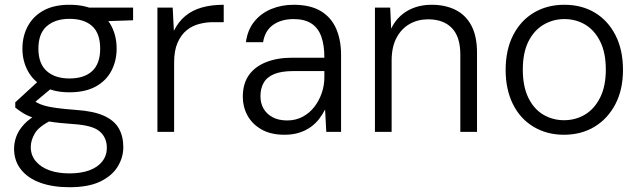

<svg xmlns="http://www.w3.org/2000/svg" viewBox="-20 -553 2682 805"><path d="M271 232Q202 232 150 213.5Q98 195 68.5 158.5Q39 122 39 70Q39 45 48.5 19Q58 -7 81 -32Q104 -57 146 -79L200 -51Q144 -24 126.5 5.5Q109 35 109 63Q109 98 130 123Q151 148 187 161Q223 174 271 174Q320 174 355 161Q390 148 409 123.5Q428 99 428 67Q428 24 398 -2Q368 -28 285 -33Q226 -37 186.5 -43.5Q147 -50 120.5 -59Q94 -68 76.5 -79Q59 -90 44 -102V-124L142 -214L208 -193L104 -106L112 -137Q124 -129 135.5 -122.5Q147 -116 165 -110.5Q183 -105 215 -100.5Q247 -96 300 -92Q373 -87 416 -67.5Q459 -48 478 -15Q497 18 497 64Q497 107 473.5 145.5Q450 184 400.5 208Q351 232 271 232ZM271 -166Q207 -166 163 -190Q119 -214 96.5 -256Q74 -298 74 -349Q74 -402 97 -444Q120 -486 163.5 -509.5Q207 -533 271 -533Q337 -533 381 -509.5Q425 -486 447 -444Q469 -402 469 -349Q469 -298 447 -256Q425 -214 381 -190Q337 -166 271 -166ZM271 -224Q333 -224 366.5 -255Q400 -286 400 -349Q400 -413 366.5 -443.5Q333 -474 271 -474Q212 -474 176.5 -443.5Q141 -413 141 -349Q141 -286 176 -255Q211 -224 271 -224ZM359 -462 337 -521H538V-468Z M640 0V-521H704L709 -424Q728 -462 757 -486Q786 -510 826 -521.5Q866 -533 918 -533V-460H872Q844 -460 815 -452.5Q786 -445 762.5 -426Q739 -407 724.5 -374Q710 -341 710 -290V0Z M1173 12Q1115 12 1076 -10.5Q1037 -33 1017.5 -69Q998 -105 998 -147Q998 -202 1023.5 -238Q1049 -274 1096 -292.5Q1143 -311 1204 -311H1340Q1340 -364 1327 -400Q1314 -436 1285.5 -454.5Q1257 -473 1211 -473Q1160 -473 1125.5 -449Q1091 -425 1083 -376H1011Q1018 -428 1046.5 -463Q1075 -498 1118 -515.5Q1161 -533 1211 -533Q1281 -533 1325 -506.5Q1369 -480 1389.5 -432.5Q1410 -385 1410 -324V0H1348L1343 -94Q1333 -74 1318.5 -55Q1304 -36 1283.5 -21Q1263 -6 1235.5 3Q1208 12 1173 12ZM1184 -48Q1220 -48 1249 -63.5Q1278 -79 1298 -105Q1318 -131 1329 -163Q1340 -195 1340 -229V-255H1210Q1159 -255 1128.5 -242Q1098 -229 1085 -205Q1072 -181 1072 -150Q1072 -120 1085 -97.5Q1098 -75 1123 -61.5Q1148 -48 1184 -48Z M1552 0V-521H1616L1620 -433Q1644 -482 1688 -507.5Q1732 -533 1790 -533Q1847 -533 1890 -511.5Q1933 -490 1956.5 -445.5Q1980 -401 1980 -332V0H1910V-324Q1910 -399 1874.5 -435.5Q1839 -472 1775 -472Q1732 -472 1697.5 -452.5Q1663 -433 1642.5 -394.5Q1622 -356 1622 -299V0Z M2344 12Q2273 12 2217 -21.5Q2161 -55 2130.5 -116.5Q2100 -178 2100 -260Q2100 -344 2131.5 -405.5Q2163 -467 2218.5 -500Q2274 -533 2346 -533Q2419 -533 2474 -500Q2529 -467 2560.5 -405.5Q2592 -344 2592 -260Q2592 -177 2560 -116Q2528 -55 2472.5 -21.5Q2417 12 2344 12ZM2345 -49Q2393 -49 2432.5 -72.5Q2472 -96 2496 -143.5Q2520 -191 2520 -261Q2520 -332 2496.5 -379Q2473 -426 2434 -449.5Q2395 -473 2346 -473Q2299 -473 2259 -449.5Q2219 -426 2195.5 -379Q2172 -332 2172 -261Q2172 -191 2195 -143.5Q2218 -96 2257.5 -72.5Q2297 -49 2345 -49Z"/></svg>

Font: DM Sans 10pt Light
Style: Regular
Weight: 300
Version: Version 4.004;gftools[0.9.30]